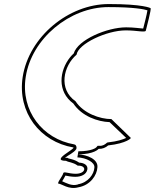

<svg xmlns="http://www.w3.org/2000/svg" viewBox="-20 -730 764 948"><path d="M92 -350C65 -175 178 -30 342 -2C355 4 226 64 306 64C319 72 339 70 364 88C410 86 406 128 354 128C318 128 294 114 292 126C290 139 257 177 270 177C283 177 320 208 366 195C426 185 459 135 461 96C465 56 410 34 365 32C446 32 467 5 467 5C485 6 502 -1 514 -12C606 -22 632 -50 625 -50L530 -142C474 -142 392 -170 353 -230C267 -290 293 -404 358 -460C366 -514 507 -580 601 -580C657 -580 698 -568 700 -579C702 -590 730 -690 723 -690C723 -690 688 -710 517 -710C319 -710 123 -549 92 -350ZM107 -350C136 -540 325 -695 515 -695C643 -695 693 -684 708 -679C705 -658 692 -609 687 -589C671 -590 640 -595 603 -595C509 -595 364 -534 344 -466C337 -460 332 -454 326 -447C273 -381 261 -278 342 -219C384 -156 463 -129 521 -127L603 -49C589 -42 560 -32 514 -27L509 -26C499 -17 488 -9 471 -10H462L456 -3C455 -1 434 17 367 17L362 47C407 49 449 72 446 97V98C444 130 416 171 365 180L364 181C334 190 306 173 287 165C293 155 298 147 303 137C314 139 331 143 352 143C380 143 406 132 411 108C416 85 394 74 371 73C341 53 321 56 312 49H301C317 36 345 24 356 7C360 1 358 -12 350 -16H348L347 -17C190 -44 81 -183 107 -350Z"/></svg>

Font: Ampere
Style: OuLnIta
Weight: 400
Version: Version 1